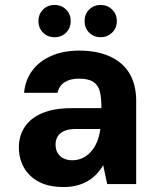

<svg xmlns="http://www.w3.org/2000/svg" viewBox="-20 -742 641 774"><path d="M237 12Q176 12 136 -9.5Q96 -31 76 -67.5Q56 -104 56 -147Q56 -194 79.5 -230Q103 -266 150.5 -286Q198 -306 269 -306H389Q389 -347 382.5 -373Q376 -399 356 -412Q336 -425 298 -425Q263 -425 240.5 -410.5Q218 -396 212 -368H77Q82 -420 110.5 -458Q139 -496 187.5 -517Q236 -538 299 -538Q371 -538 423 -514.5Q475 -491 502 -446Q529 -401 529 -335V0H412L396 -76Q385 -57 369.5 -40.5Q354 -24 334.5 -12.5Q315 -1 290.5 5.5Q266 12 237 12ZM271 -96Q294 -96 313 -105Q332 -114 347 -131Q362 -148 371 -170Q380 -192 384 -218V-222H285Q257 -222 239 -214Q221 -206 212.5 -192Q204 -178 204 -160Q204 -139 212.5 -125Q221 -111 236 -103.5Q251 -96 271 -96ZM200 -592Q172 -592 153.5 -610.5Q135 -629 135 -657Q135 -685 153.5 -703.5Q172 -722 200 -722Q228 -722 246.5 -703.5Q265 -685 265 -657Q265 -629 246.5 -610.5Q228 -592 200 -592ZM386 -592Q358 -592 339.5 -610.5Q321 -629 321 -657Q321 -685 339.5 -703.5Q358 -722 386 -722Q413 -722 432 -703.5Q451 -685 451 -657Q451 -629 432 -610.5Q413 -592 386 -592Z"/></svg>

Font: DM Sans 9pt ExtraBold
Style: Regular
Weight: 800
Version: Version 4.004;gftools[0.9.30]